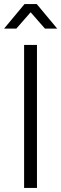

<svg xmlns="http://www.w3.org/2000/svg" viewBox="-38 -920 300 940"><path d="M143 0V-700H80V0ZM142 -900H82L-18 -780H42L112 -860L182 -780H242Z"/></svg>

Font: Abel
Style: Regular
Weight: 400
Designer: Matthew Desmond
Foundry: Matthew Desmond
Version: Version 1.002